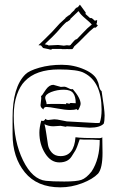

<svg xmlns="http://www.w3.org/2000/svg" viewBox="-20 -791 484 824"><path d="M400 -682Q392 -672 388.5 -672Q385 -672 384 -673Q368 -661 343 -635Q315 -606 302 -595Q300 -595 296 -587.5Q292 -580 289 -580H272Q271 -581 268.5 -580.5Q266 -580 258 -580H253Q244 -580 243 -581H203L201 -579L202 -578H196Q195 -579 192.5 -579Q190 -579 189 -580L165 -585L156 -596L145 -597L170 -621Q202 -651 236 -690L261 -713L260 -714L264 -716Q264 -718 265 -718L269 -720Q269 -722 273.5 -724Q278 -726 281 -729Q284 -732 288 -737Q294 -743 301 -749L300 -751Q309 -760 314 -760L323 -771L348 -737L347 -731L367 -713L370 -714Q375 -714 387 -702L397 -705L396 -694Q396 -691 393 -688ZM229 -598 254 -595 268 -597Q269 -596 279 -596L284 -599Q284 -600 285 -601L299 -617Q305 -623 310 -623L333 -647Q355 -671 374 -686L363 -697Q359 -701 348 -710Q324 -730 319 -741L316 -743Q311 -737 305 -732L281 -709L282 -707L268 -697V-698Q264 -696 258 -690L248 -680Q221 -648 205.5 -633.5Q190 -619 181 -610L172 -601L185 -598Q187 -596 189 -596L210 -597Q218 -598 229 -598ZM262 -247 240 -251 209 -249Q188 -249 171 -258Q175 -244 179 -215.5Q183 -187 186 -169Q189 -151 202.5 -136Q216 -121 240 -121Q298 -121 304 -202Q332 -198 406 -198Q415 -198 419 -202L420 -135Q420 -69 401 -46Q378 -22 332 -4.5Q286 13 239 13Q139 13 86.5 -51.5Q34 -116 34 -215V-286Q34 -418 89 -472Q105 -488 149 -500.5Q193 -513 245 -513Q297 -513 343 -492.5Q389 -472 399 -442Q402 -437 404 -427Q408 -404 416 -400Q429 -319 429 -295.5Q429 -272 425 -260Q408 -243 365 -243L267 -249ZM157 -273 165 -272Q170 -272 175 -281Q180 -276 186 -276L213 -279Q224 -279 244 -274.5Q264 -270 267 -270L393 -263Q406 -263 408 -264Q416 -286 416 -321Q416 -440 341 -478Q314 -493 233 -493Q134 -493 86 -442Q66 -422 52.5 -384Q39 -346 39 -294Q39 -184 79 -102.5Q119 -21 177 -15Q204 -12 256 -12Q308 -12 329 -19Q350 -26 373 -55Q408 -108 408 -190Q382 -192 374 -192H338Q329 -192 322 -193Q310 -156 303 -144.5Q296 -133 287 -119Q271 -94 234.5 -94Q198 -94 173.5 -133Q149 -172 149 -222Q149 -243 157 -273ZM241 -418 256 -419Q262 -419 272 -413.5Q282 -408 286.5 -408Q291 -408 292 -409Q326 -370 326 -345Q326 -340 321 -329Q316 -318 314.5 -318Q313 -318 308 -323Q301 -319 280.5 -319Q260 -319 225.5 -325.5Q191 -332 179.5 -332Q168 -332 166 -321Q165 -322 162 -325Q154 -331 154 -340L157 -368Q157 -377 156 -378Q163 -384 167 -392L178 -408Q192 -427 209 -427ZM285 -349 305 -348Q305 -377 294 -391.5Q283 -406 254 -406Q225 -406 199.5 -396Q174 -386 174 -371Q174 -367 177 -358.5Q180 -350 180 -344Q181 -345 217 -345Q253 -345 264 -344Q265 -345 265 -346Q264 -346 264 -347V-349Q277 -346 278 -345Q278 -349 285 -349Z"/></svg>

Font: Londrina Sketch
Style: Regular
Weight: 400
Designer: Marcelo Magalhaes
Foundry: Marcelo Magalhaes
Version: Version 1.001 2011